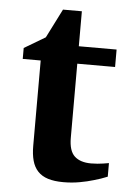

<svg xmlns="http://www.w3.org/2000/svg" viewBox="-48 -653 472 702"><g transform="rotate(5 187.5 -302.0)"><path d="M371.1 -22Q347.7 -12.2 321.3 -4.9Q298.8 2 270.3 7.1Q241.7 12.2 210.9 12.2Q177.7 12.2 154.5 4.9Q131.3 -2.4 116.9 -17.8Q102.5 -33.2 96.2 -56.2Q89.8 -79.1 89.8 -110.8V-423.8H23.9V-463.9L101.1 -509.8L154.8 -616.2H224.1V-487.8H362.8V-423.8H224.1V-151.9Q224.1 -104 245.1 -84.5Q266.1 -64.9 306.2 -64.9Q317.9 -64.9 329.6 -65.9Q341.3 -66.9 350.6 -68.4Q361.3 -69.8 371.1 -71.8Z"/></g></svg>

Font: Charis SIL Eur
Style: Bold
Weight: 700
Foundry: SIL International
Version: Version 5.000